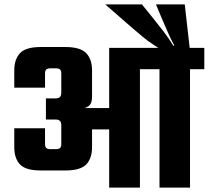

<svg xmlns="http://www.w3.org/2000/svg" viewBox="-20 -854 950 874"><path d="M459 -834H626L669 -781Q703 -739 725.5 -709.5Q748 -680 769 -646H774Q756 -678 744 -707Q732 -736 715 -774L690 -834H821L844 -631H708Q689 -644 670.5 -656Q652 -668 631.5 -685Q611 -702 583 -726ZM477 -636H617V0H477ZM281 -362H524V-265H322ZM581 -636H681V-539H581ZM277 -640Q346 -640 372.5 -612Q399 -584 399 -534V-414Q399 -387 387.5 -375Q376 -363 355 -360V-356Q376 -354 387.5 -341.5Q399 -329 399 -303V-184Q399 -133 372.5 -105.5Q346 -78 277 -78H166Q97 -78 71 -105.5Q45 -133 45 -184V-270H185V-198Q185 -185 191 -180Q197 -175 210 -175H233Q247 -175 253 -180Q259 -185 259 -198V-283Q259 -298 252.5 -304Q246 -310 232 -310H189V-406H232Q246 -406 252.5 -412Q259 -418 259 -433V-519Q259 -533 253 -538Q247 -543 233 -543H210Q197 -543 191 -538Q185 -533 185 -519V-455H45V-534Q45 -584 71 -612Q97 -640 166 -640ZM706 -561H845V0H706ZM641 -636H910V-539H641Z"/></svg>

Font: Teko Light SemiBold
Style: Regular
Weight: 600
Version: Version 2.000;gftools[0.9.28.dev9+g7d2139d.d20230707]